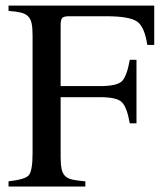

<svg xmlns="http://www.w3.org/2000/svg" viewBox="-20 -682 596 702"><path d="M11.2 -19Q71.3 -25.9 84.5 -40.5Q99.1 -56.2 99.1 -120.6V-552.7Q99.1 -579.6 95.7 -596.2Q92.3 -612.8 82.8 -622.3Q73.2 -631.8 56.2 -636Q39.1 -640.1 11.2 -642.1V-661.6H543.9V-517.6H518.6Q508.3 -585.9 480 -604Q451.2 -622.6 369.1 -622.6H232.4Q222.7 -622.6 216.6 -621.1Q210.4 -619.6 207.3 -616Q204.1 -612.3 202.9 -605.7Q201.7 -599.1 201.7 -589.4V-367.2H345.7Q409.2 -367.2 426.8 -386.2Q444.3 -405.3 454.6 -463.4H479V-231H454.6Q444.3 -288.6 426.3 -307.6Q408.7 -326.7 345.7 -326.7H201.7V-108.9Q201.7 -81.1 205.1 -64.5Q208.5 -47.9 218.3 -38.3Q228 -28.8 245.6 -25.1Q263.2 -21.5 292 -19V0H11.2Z"/></svg>

Font: Dima Niloofar
Style: Regular
Weight: 400
Designer: R.Balvardi
Foundry: Dima Software Group
Version: Version 3.00;November 13, 2018;FontCreator 11.5.0.2427 64-bi